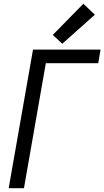

<svg xmlns="http://www.w3.org/2000/svg" viewBox="-20 -998 553 1018"><path d="M26 0 155 -735H513L501 -663H223L107 0ZM310 -766 260 -813 422 -978 483 -920Z"/></svg>

Font: Iosevka SS08
Style: Italic
Weight: 400
Italic angle: -10°
Monospace: yes
Designer: Belleve Invis
Foundry: Belleve Invis
Version: 2.1.0; ttfautohint (v1.8.2)